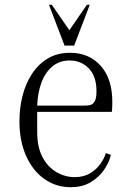

<svg xmlns="http://www.w3.org/2000/svg" viewBox="-20 -770 540 800"><path d="M274 10Q213 10 164.5 -24.5Q116 -59 88.5 -121Q61 -183 61 -265Q61 -319 73.5 -369.5Q86 -420 112.5 -461Q139 -502 178.5 -526Q218 -550 272 -550Q351 -550 399.5 -496Q448 -442 448 -345Q448 -332 447.5 -321Q447 -310 446 -304H135V-220Q135 -157 157 -115.5Q179 -74 215 -53Q251 -32 291 -32Q329 -32 355.5 -48Q382 -64 398.5 -87.5Q415 -111 421 -132L442 -125Q436 -96 415 -64.5Q394 -33 359 -11.5Q324 10 274 10ZM270 -518Q228 -518 198.5 -493.5Q169 -469 153 -426.5Q137 -384 135 -330H335Q346 -330 356.5 -332.5Q367 -335 374.5 -347.5Q382 -360 382 -390Q382 -452 350 -485Q318 -518 270 -518ZM249 -580 184 -750H196L269 -644L342 -750H354L289 -580Z"/></svg>

Font: Xanh Mono
Style: Regular
Weight: 400
Monospace: yes
Designer: Lam Bao, Duy Dao
Foundry: Yellow Type Foundry
Version: Version 3.101; ttfautohint (v1.8.3)